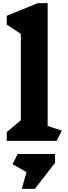

<svg xmlns="http://www.w3.org/2000/svg" viewBox="-20 -893 428 1217"><path d="M339 0H23V-56L112 -131V-678L23 -737V-793L219 -873H282V-95L372 -65ZM329 139 201 304H118L148 198L60 148L92 83H329Z"/></svg>

Font: Inknut Antiqua
Style: Bold
Weight: 700
Designer: Claus Eggers Sørensen
Foundry: Claus Eggers Sørensen
Version: Version 1.003; ttfautohint (v1.8.2) -l 8 -r 50 -G 200 -x 14 